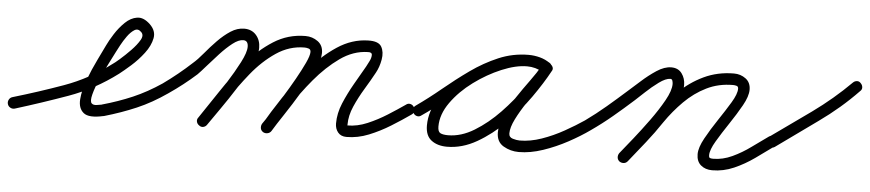

<svg xmlns="http://www.w3.org/2000/svg" viewBox="-46 -416 2637 582"><g transform="rotate(5 1272.0 -125.5)"><path d="M-15 12Q-17 5 -13.5 -1.5Q-10 -8 -3 -10Q75 -33 150 -60Q225 -87 291 -137Q296 -140 311.5 -153.5Q327 -167 343.5 -184Q360 -201 369 -216.5Q378 -232 368 -241Q368 -241 368 -241Q368 -241 368 -241Q368 -241 368 -241Q368 -241 368 -241Q358 -251 347 -244Q336 -237 326 -223Q316 -209 308.5 -195Q301 -181 298 -175Q292 -163 279.5 -138.5Q267 -114 255 -87.5Q243 -61 237.5 -39.5Q232 -18 238 -12Q243 -7 253.5 -8.5Q264 -10 269 -11Q269 -11 269 -11Q269 -11 269 -11Q269 -11 268.5 -11Q268 -11 268 -11Q318 -25 361 -43.5Q404 -62 447 -91Q453 -96 460 -94.5Q467 -93 471 -87Q476 -81 474.5 -74Q473 -67 467 -63Q421 -31 375.5 -11.5Q330 8 278 23Q278 23 277.5 23Q277 23 277 23Q277 23 277 23Q277 23 277 23Q233 33 216.5 19.5Q200 6 202 -21.5Q204 -49 216.5 -82Q229 -115 243.5 -144.5Q258 -174 266 -191Q273 -206 286 -226.5Q299 -247 316 -263.5Q333 -280 352.5 -283Q372 -286 392 -267Q392 -267 392 -267Q392 -267 392 -267Q392 -267 392 -267Q392 -267 392 -267Q412 -248 407.5 -225Q403 -202 385.5 -179Q368 -156 347 -137.5Q326 -119 313 -109Q244 -57 166 -29Q88 -1 7 24Q0 26 -6.5 22.5Q-13 19 -15 12Z M447 -91Q493 -124 533 -161Q547 -173 563.5 -193Q580 -213 599 -232.5Q618 -252 638 -265Q658 -278 679 -278Q702 -278 715.5 -262.5Q729 -247 729 -224Q729 -202 713 -168.5Q697 -135 673.5 -98Q650 -61 627.5 -29Q605 3 592 22Q588 28 581 29.5Q574 31 568 26Q562 22 560.5 15Q559 8 564 2Q574 -13 595.5 -43.5Q617 -74 639.5 -109.5Q662 -145 678 -176Q694 -207 694 -224Q694 -243 679 -243Q665 -243 647 -229Q629 -215 610 -194.5Q591 -174 575 -155.5Q559 -137 550 -128Q511 -93 467 -63Q461 -58 454 -59.5Q447 -61 443 -67Q438 -73 439.5 -80Q441 -87 447 -91ZM568 26Q562 22 560.5 15Q559 8 564 2Q590 -36 621 -83Q652 -130 688.5 -173Q725 -216 769 -244Q813 -272 866 -272Q887 -272 903.5 -260Q920 -248 920 -225Q920 -205 904.5 -171Q889 -137 866.5 -99.5Q844 -62 822 -29Q800 4 788 24Q784 30 777 31.5Q770 33 763 29Q757 25 755.5 18Q754 11 758 4Q766 -7 781 -30.5Q796 -54 814 -83Q832 -112 848 -140.5Q864 -169 874.5 -191.5Q885 -214 885 -225Q885 -233 878.5 -235Q872 -237 866 -237Q820 -237 780 -210Q740 -183 706.5 -141.5Q673 -100 644.5 -56Q616 -12 592 22Q588 28 581 29.5Q574 31 568 26ZM758 6Q780 -32 811 -79Q842 -126 880 -170.5Q918 -215 962.5 -244.5Q1007 -274 1056 -275Q1088 -276 1097 -260Q1106 -244 1102 -221Q1098 -198 1088 -180Q1075 -156 1058 -128Q1041 -100 1028.5 -71.5Q1016 -43 1016 -16Q1016 -13 1016 -13Q1046 -13 1076.5 -26Q1107 -39 1135.5 -57Q1164 -75 1187 -91Q1193 -96 1200 -94.5Q1207 -93 1211 -87Q1216 -81 1214.5 -74Q1213 -67 1207 -63Q1180 -44 1148.5 -24.5Q1117 -5 1083.5 8.5Q1050 22 1016 22Q999 22 990 11Q981 0 981 -16Q981 -47 994 -78Q1007 -109 1024.5 -139.5Q1042 -170 1057 -196Q1060 -202 1065.5 -212.5Q1071 -223 1071 -232Q1071 -241 1058 -240Q1014 -239 974 -210.5Q934 -182 898.5 -139.5Q863 -97 835 -53Q807 -9 788 24Q784 30 777 31.5Q770 33 764 30Q757 26 755.5 19Q754 12 758 6Z M1213 -67Q1208 -73 1209.5 -80Q1211 -87 1217 -91Q1254 -117 1292 -148.5Q1330 -180 1370 -208.5Q1410 -237 1453.5 -255.5Q1497 -274 1545 -274Q1562 -274 1579 -269.5Q1596 -265 1610 -255Q1617 -250 1617.5 -243.5Q1618 -237 1615 -232Q1611 -226 1604.5 -224Q1598 -222 1591 -226Q1569 -239 1543 -239Q1509 -239 1466 -221Q1423 -203 1383 -173.5Q1343 -144 1317 -107.5Q1291 -71 1291 -34Q1291 -18 1299 -14Q1307 -10 1322 -10Q1362 -10 1402 -34.5Q1442 -59 1478 -96.5Q1514 -134 1542 -174.5Q1570 -215 1588 -246Q1592 -254 1599 -255Q1606 -256 1611 -253Q1617 -250 1620 -243.5Q1623 -237 1618 -230Q1608 -211 1589.5 -184.5Q1571 -158 1552 -130Q1533 -102 1520 -76Q1507 -50 1507 -32Q1507 -20 1519 -16.5Q1531 -13 1540 -13Q1572 -13 1606.5 -25Q1641 -37 1674 -55.5Q1707 -74 1732 -91Q1738 -95 1745 -94Q1752 -93 1756 -87Q1760 -81 1759 -74Q1758 -67 1752 -63Q1724 -43 1688 -23.5Q1652 -4 1613.5 9Q1575 22 1540 22Q1515 22 1493.5 9.5Q1472 -3 1472 -32Q1472 -57 1485 -85Q1498 -113 1517 -141.5Q1536 -170 1555.5 -196.5Q1575 -223 1588 -246Q1592 -254 1599 -255.5Q1606 -257 1611 -253Q1617 -250 1620 -243.5Q1623 -237 1618 -230Q1598 -193 1567 -149Q1536 -105 1496.5 -65.5Q1457 -26 1412.5 -0.5Q1368 25 1322 25Q1293 25 1274.5 11Q1256 -3 1256 -34Q1256 -79 1284.5 -121.5Q1313 -164 1357.5 -198.5Q1402 -233 1452 -253.5Q1502 -274 1543 -274Q1579 -274 1609 -256Q1616 -252 1616.5 -245Q1617 -238 1613 -232Q1610 -227 1603.5 -224.5Q1597 -222 1590 -227Q1580 -234 1568 -236.5Q1556 -239 1545 -239Q1501 -239 1460.5 -221Q1420 -203 1381.5 -175Q1343 -147 1307 -116.5Q1271 -86 1237 -63Q1231 -58 1224 -59.5Q1217 -61 1213 -67Z M1732 -91Q1764 -114 1794 -139.5Q1824 -165 1853 -191Q1868 -204 1889.5 -223.5Q1911 -243 1934.5 -258.5Q1958 -274 1979 -274Q2000 -274 2011 -259Q2022 -244 2022 -224Q2022 -199 2005 -166Q1988 -133 1963 -97.5Q1938 -62 1913 -31Q1888 0 1872 21Q1867 26 1860 27Q1853 28 1847 24Q1842 19 1841 12Q1840 5 1844 -1Q1858 -18 1881.5 -47.5Q1905 -77 1929 -110Q1953 -143 1970 -173.5Q1987 -204 1987 -224Q1987 -228 1985.5 -233.5Q1984 -239 1979 -239Q1965 -239 1944.5 -224Q1924 -209 1905.5 -191.5Q1887 -174 1877 -165Q1847 -138 1816 -112Q1785 -86 1752 -63Q1746 -58 1739 -59.5Q1732 -61 1728 -67Q1723 -73 1724.5 -80Q1726 -87 1732 -91ZM1847 24Q1841 19 1840.5 12Q1840 5 1844 -1Q1869 -32 1893.5 -62.5Q1918 -93 1941 -126Q1968 -165 2002 -198.5Q2036 -232 2078 -252Q2120 -272 2170 -272Q2190 -272 2205.5 -260.5Q2221 -249 2221 -227Q2221 -207 2205 -178.5Q2189 -150 2168.5 -119.5Q2148 -89 2132 -62Q2116 -35 2116 -19Q2116 -12 2119 -10.5Q2122 -9 2129 -9Q2158 -9 2187 -22.5Q2216 -36 2242.5 -55.5Q2269 -75 2292 -91Q2298 -95 2305 -94Q2312 -93 2316 -87Q2320 -81 2319 -74Q2318 -67 2312 -63Q2286 -44 2256.5 -23Q2227 -2 2195 12Q2163 26 2129 26Q2108 26 2094.5 14.5Q2081 3 2081 -19Q2081 -39 2097 -68Q2113 -97 2133.5 -127.5Q2154 -158 2170 -184.5Q2186 -211 2186 -227Q2186 -234 2180.5 -235.5Q2175 -237 2170 -237Q2126 -237 2089.5 -219Q2053 -201 2023 -171Q1993 -141 1969 -106Q1947 -73 1922 -41.5Q1897 -10 1872 21Q1867 27 1860 27.5Q1853 28 1847 24Z M2292 -90Q2353 -133 2415.5 -178Q2478 -223 2531 -276Q2536 -281 2543 -281.5Q2550 -282 2555 -276Q2560 -271 2560.5 -264Q2561 -257 2555 -252Q2502 -197 2438 -151.5Q2374 -106 2312 -61Q2306 -57 2299 -58.5Q2292 -60 2288 -66Q2284 -71 2285 -78.5Q2286 -86 2292 -90Z"/></g></svg>

Font: FRB American Cursive Guidelines Arrows
Style: Italic
Weight: 400
Italic angle: -25°
Version: Version 2.0;Modular Font Editor K font №1